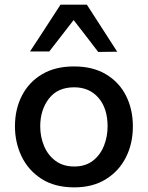

<svg xmlns="http://www.w3.org/2000/svg" viewBox="-20 -796 638 828"><path d="M301 12Q215.5 12 158.5 -25Q101.5 -62 73 -121.8Q44.5 -181.5 44.5 -251Q44.5 -325.5 74.8 -384Q105 -442.5 161.8 -476Q218.5 -509.5 299 -509.5Q381 -509.5 437.8 -475.2Q494.5 -441 523.8 -382.5Q553 -324 553 -251Q553 -176.5 522.8 -117Q492.5 -57.5 436 -22.8Q379.5 12 301 12ZM300.5 -78Q348.5 -78 380.5 -102.8Q412.5 -127.5 428.2 -167Q444 -206.5 444 -251Q444 -328.5 404.8 -374Q365.5 -419.5 300 -419.5Q228.5 -419.5 191 -370.8Q153.5 -322 153.5 -251Q153.5 -206.5 169.8 -167Q186 -127.5 218.8 -102.8Q251.5 -78 300.5 -78ZM403.5 -572Q377 -606.5 350.8 -640.8Q324.5 -675 297.5 -709.5Q271 -675.5 245 -641.8Q219 -608 192.5 -574H109.5Q142 -623.5 175 -674.2Q208 -725 241 -776H354.5Q387.5 -725 420.2 -674.2Q453 -623.5 485.5 -573Z"/></svg>

Font: Commissioner Medium
Style: Regular
Weight: 500
Designer: Kostas Bartsokas
Foundry: Kostas Bartsokas
Version: Version 1.000; ttfautohint (v1.8.3)